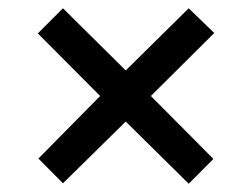

<svg xmlns="http://www.w3.org/2000/svg" viewBox="-20 -586 591 466"><path d="M223.1 -353 71.8 -504.9 132.8 -565.9 285.2 -415 438 -565.9 500 -505.9 346.2 -353 498 -200.2 438 -140.1 285.2 -291 132.8 -141.1 73.2 -201.2Z"/></svg>

Font: TypoPRO Open Sans
Style: Italic
Weight: 600
Italic angle: -12°
Foundry: Ascender Corporation
Version: Version 1.10